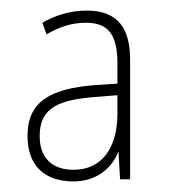

<svg xmlns="http://www.w3.org/2000/svg" viewBox="-20 -742 321 363"><path d="M144 -722C111 -722 83 -712 60 -699L68 -677C90 -690 114 -699 142 -699C183 -699 202 -679 202 -622V-584L158 -581C75 -574 32 -550 32 -485C32 -428 65 -399 119 -399C157 -399 190 -419 204 -456L207 -403H226V-629C226 -687 204 -722 144 -722ZM165 -559 202 -562V-527C202 -463 173 -421 119 -421C79 -421 55 -443 55 -485C55 -539 92 -554 165 -559Z"/></svg>

Font: Noto Sans Devanagari Condensed Thin
Style: Regular
Weight: 100
Width: 3
Designer: Jelle Bosma - Monotype Design Team
Foundry: Monotype Imaging Inc.
Version: Version 2.004